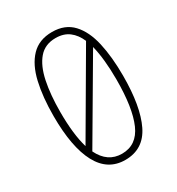

<svg xmlns="http://www.w3.org/2000/svg" viewBox="-175 -836 881 955"><g transform="rotate(-30 265.0 -358.0)"><path d="M266 9Q166 9 115.5 -85.5Q65 -180 65 -358Q65 -467 84 -549.5Q103 -632 147.5 -678.5Q192 -725 267 -725Q341 -725 384.5 -678.5Q428 -632 446.5 -550Q465 -468 465 -360Q465 -184 418 -87.5Q371 9 266 9ZM104 -359Q104 -230 128 -150L392 -602Q374 -644 343.5 -667Q313 -690 267 -690Q206 -690 170.5 -648.5Q135 -607 119.5 -532.5Q104 -458 104 -359ZM267 -26Q352 -26 389.5 -111.5Q427 -197 427 -360Q427 -418 422 -468Q417 -518 407 -558L144 -110Q185 -26 267 -26Z"/></g></svg>

Font: Noto Sans Mono Condensed ExtraLight
Style: Regular
Weight: 200
Width: 3
Designer: Monotype Design Team
Foundry: Monotype Imaging Inc.
Version: Version 2.014; ttfautohint (v1.8.4.7-5d5b)